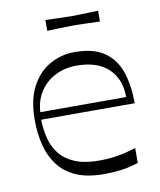

<svg xmlns="http://www.w3.org/2000/svg" viewBox="-77 -710 655 786"><g transform="rotate(-10 250.5 -316.5)"><path d="M292 15Q222 15 175.5 -6Q129 -27 101.5 -64.5Q74 -102 62.5 -150Q51 -198 51 -252Q51 -337 80.5 -391.5Q110 -446 157.5 -472Q205 -498 258 -498Q339 -498 384 -466Q429 -434 447.5 -378Q466 -322 466 -249H77Q78 -208 87.5 -170.5Q97 -133 120 -104.5Q143 -76 182.5 -59.5Q222 -43 282 -43Q323 -43 359 -49Q395 -55 436 -68V-6Q395 7 361 11Q327 15 292 15ZM436 -280Q436 -355 390 -398.5Q344 -442 258 -442Q210 -442 170.5 -422.5Q131 -403 106.5 -366.5Q82 -330 79 -280ZM165 -603V-648Q191 -647 209.5 -646.5Q228 -646 243.5 -645.5Q259 -645 273 -645Q289 -645 304 -645.5Q319 -646 338 -646.5Q357 -647 384 -648V-603Q357 -604 338 -604.5Q319 -605 303.5 -605.5Q288 -606 273 -606Q258 -606 243 -605.5Q228 -605 209.5 -604.5Q191 -604 165 -603Z"/></g></svg>

Font: Ojuju
Style: Regular
Weight: 400
Designer: Chisaokwu Joboson, Mirko Velimirovic
Foundry: Udi Foundry
Version: Version 1.000